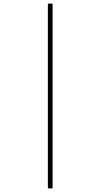

<svg xmlns="http://www.w3.org/2000/svg" viewBox="-20 -819 552 1055"><path d="M243 -799V216H269V-799Z"/></svg>

Font: Noto Sans Sinhala Condensed Thin
Style: Regular
Weight: 100
Width: 3
Designer: Jelle Bosma - Monotype Design Team
Foundry: Monotype Imaging Inc.
Version: Version 2.006